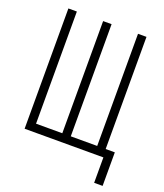

<svg xmlns="http://www.w3.org/2000/svg" viewBox="-155 -812 909 1065"><g transform="rotate(20 300.0 -280.0)"><path d="M63 0V-710H113V-48H268V-710H318V-48H474V-710H524V-48H578V150H528V0Z"/></g></svg>

Font: Geist Mono UltraLight
Style: Regular
Weight: 200
Monospace: yes
Designer: Basement.studio, Andrés Briganti, Mateo Zaragoza
Foundry: Basement.studio, Vercel, Andrés Briganti, Guido Ferreyra, Mateo Zaragoza
Version: Version 1.400; ttfautohint (v1.8.4.7-5d5b)